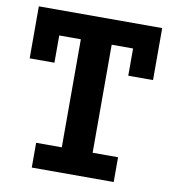

<svg xmlns="http://www.w3.org/2000/svg" viewBox="-79 -770 759 840"><g transform="rotate(10 300.0 -350.0)"><path d="M118 -110H232V-590H136V-469H26V-700H574V-469H464V-590H369V-110H482V0H118Z"/></g></svg>

Font: PT Mono
Style: Bold
Weight: 700
Monospace: yes
Designer: A.Korolkova, I.Chaeva
Foundry: ParaType Ltd
Version: Version 1.000 OFL